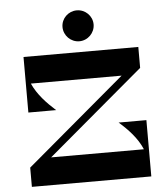

<svg xmlns="http://www.w3.org/2000/svg" viewBox="-60 -979 906 1033"><g transform="rotate(-5 392.5 -462.5)"><path d="M393 -758C439 -758 477 -796 477 -842C477 -888 439 -925 393 -925C347 -925 309 -888 309 -842C309 -796 347 -758 393 -758ZM565 -304C613 -262 662 -211 688 -149H187L706 -587V-700H86V-400H236C189 -442 140 -493 113 -554H603L70 -104V0H715V-304Z"/></g></svg>

Font: Space Cowgirl Bold
Style: Regular
Weight: 700
Designer: Valery Marier
Foundry: Valery Marier
Version: Version 1.000;hotconv 1.0.109;makeotfexe 2.5.65596